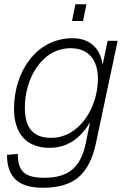

<svg xmlns="http://www.w3.org/2000/svg" viewBox="-20 -722 601 904"><path d="M319 -623H371L387 -702H335ZM181 162C323 162 399 105 432 -49L534 -530H487L463 -417C453 -490 408 -542 321 -542C151 -542 46 -384 46 -210C46 -95 103 -26 213 -26C300 -26 360 -73 404 -146L384 -49C360 68 301 115 189 115C96 115 64 85 64 3L13 7C13 115 70 162 181 162ZM221 -73C136 -73 97 -119 97 -217C97 -349 175 -495 313 -495C399 -495 441 -437 441 -351C441 -216 354 -73 221 -73Z"/></svg>

Font: Geist ExtraLight
Style: Italic
Weight: 200
Italic angle: -12°
Designer: Basement.studio, Andrés Briganti, Mateo Zaragoza
Foundry: Basement.studio, Vercel, Andrés Briganti, Guido Ferreyra, Mateo Zaragoza
Version: Version 1.500